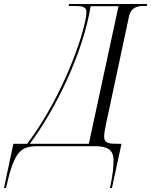

<svg xmlns="http://www.w3.org/2000/svg" viewBox="-113 -734 759 964"><path d="M-93 210H-83C-41 25 -11 0 78 0H363C426 0 457 17 457 71C457 101 454 143 439 210H449L497 -12H477C434 -12 411 -15 410 -45C409 -59 414 -86 421 -119L535 -653C544 -695 575 -704 607 -704H624L626 -714H234L232 -704H252C292 -704 320 -703 321 -676C321 -666 319 -654 318 -643C286 -479 166 -198 23 -12H-46ZM37 -12C166 -186 304 -466 342 -703H482L333 -12Z"/></svg>

Font: Noto Serif Display Condensed Light
Style: Italic
Weight: 300
Width: 3
Italic angle: -12°
Designer: Monotype Design Team
Foundry: Monotype Imaging Inc.
Version: Version 2.009